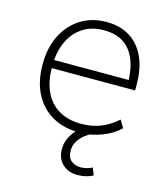

<svg xmlns="http://www.w3.org/2000/svg" viewBox="-104 -573 731 843"><g transform="rotate(15 261.5 -151.0)"><path d="M286 8Q214 8 162 -22Q110 -52 81.5 -107.5Q53 -163 53 -240Q53 -316 81.5 -372.5Q110 -429 160.5 -460.5Q211 -492 277 -492Q340 -492 384 -464Q428 -436 451.5 -384.5Q475 -333 475 -260V-234H80V-271H453L436 -259Q436 -350 396 -402Q356 -454 276 -454Q218 -454 177.5 -426.5Q137 -399 116.5 -352Q96 -305 96 -245V-240Q96 -174 118 -127Q140 -80 182.5 -55.5Q225 -31 284 -31Q329 -31 368.5 -45.5Q408 -60 447 -94L467 -60Q436 -29 387 -10.5Q338 8 286 8ZM325 190Q284 190 257.5 165Q231 140 231 98Q231 60 254.5 25.5Q278 -9 321 -31L342 0Q327 6 310.5 19Q294 32 282 51Q270 70 270 94Q270 125 287.5 139.5Q305 154 330 154Q343 154 356 151Q369 148 383 141L396 173Q386 180 367 185Q348 190 325 190Z"/></g></svg>

Font: Nunito Sans 12pt ExtraLight
Style: Regular
Weight: 200
Designer: Vernon Adams
Foundry: Vernon Adams
Version: Version 3.101;gftools[0.9.27]